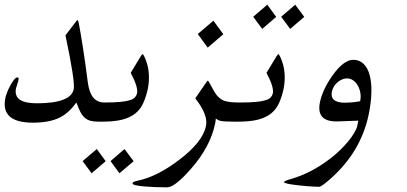

<svg xmlns="http://www.w3.org/2000/svg" viewBox="-64 -576 1762 832"><path d="M362.8 -48.8Q341.8 -48.8 327.6 -52.7Q313.5 -56.6 302.7 -66.2Q292 -75.7 283.9 -91.8Q275.9 -107.9 267.1 -131.8Q233.4 -85.9 196.3 -67.4Q151.9 -44.4 79.1 -44.4Q-63.5 -44.4 -40.5 -152.8Q-38.6 -161.6 -33 -176.3Q-27.3 -190.9 -19.5 -205.3Q-11.7 -219.7 -3.4 -230.2Q4.9 -240.7 11.7 -240.7Q18.6 -240.7 16.1 -229.5Q15.6 -226.6 14.2 -221.7Q12.7 -216.8 11 -211.4Q9.3 -206.1 7.8 -201.2Q6.3 -196.3 5.4 -193.4Q-7.8 -128.4 95.2 -128.4Q242.2 -128.4 255.4 -189Q262.2 -221.7 219.7 -422.9L262.2 -478.5Q270 -488.8 272.5 -489.7Q274.9 -487.3 277.3 -475.6Q285.6 -432.6 295.4 -369.9Q305.2 -307.1 316.4 -219.7Q322.3 -175.3 339.8 -153.6Q357.4 -131.8 389.6 -131.8H394.5Q401.4 -131.8 402.1 -119.1Q402.8 -106.4 399.4 -90.3Q397.5 -82.5 395 -75.2Q392.6 -67.9 389.9 -62Q387.2 -56.2 383.8 -52.5Q380.4 -48.8 377 -48.8Z M293.9 122.1 355.5 69.8 394 122.6 333 174.8ZM415 122.1 475.6 69.8 515.1 122.6 453.6 174.8ZM576.7 -191.4Q568.8 -155.8 556.6 -128.9Q544.4 -102.1 522.2 -84.2Q500 -66.4 465.8 -57.6Q431.6 -48.8 379.4 -48.8H365.2Q361.8 -48.8 360.1 -52.5Q358.4 -56.2 358.2 -62Q357.9 -67.9 358.4 -75.2Q358.9 -82.5 360.8 -90.3Q362.3 -98.1 365 -105.7Q367.7 -113.3 370.4 -119.1Q373 -125 376.5 -128.4Q379.9 -131.8 383.3 -131.8H388.2Q429.7 -131.8 456.1 -134.3Q482.4 -136.7 498 -141.6Q513.7 -146.5 520.5 -153.8Q527.3 -161.1 529.8 -170.9Q535.6 -198.2 502.4 -260.3L544.9 -330.6Q551.3 -341.3 554.2 -341.3Q555.2 -341.3 557.4 -338.1Q559.6 -335 562.5 -328.6Q577.6 -295.4 580.6 -261.2Q583.5 -227.1 576.7 -191.4Z M903.8 -427.7 835.9 -369.6 793 -428.7 860.8 -486.3ZM951.2 -48.8Q928.2 -48.8 914.3 -49.6Q900.4 -50.3 892.6 -52Q884.8 -53.7 880.1 -56.4Q875.5 -59.1 871.1 -62.5Q870.6 -51.8 868.2 -40Q846.7 61 764.2 154.8Q693.8 235.8 659.7 235.8Q636.7 235.8 610.1 234.9Q583.5 233.9 561 231.9Q538.6 230 523.9 226.6Q509.3 223.1 510.3 217.8Q511.7 211.4 532.2 207Q616.2 189.9 710.9 117.7Q813.5 41 828.6 -29.8Q838.9 -77.6 782.2 -149.9L828.6 -217.3Q834 -225.6 836.9 -226.6Q837.9 -226.1 839.6 -223.9Q841.3 -221.7 843.8 -216.8Q855.5 -194.8 864 -180.2Q872.6 -165.5 879.9 -158.2Q886.2 -151.9 892.8 -147Q899.4 -142.1 909.4 -138.7Q919.4 -135.3 935.8 -133.5Q952.1 -131.8 978 -131.8H982.9Q989.7 -131.8 990.5 -119.1Q991.2 -106.4 987.8 -90.3Q985.8 -82.5 983.4 -75.2Q981 -67.9 978.3 -62Q975.6 -56.2 972.2 -52.5Q968.8 -48.8 965.3 -48.8Z M1254.4 -502.9 1193.4 -450.7 1154.3 -503.4 1215.3 -555.7ZM1132.8 -502.9 1072.3 -450.7 1033.2 -503.4 1094.2 -555.7ZM1165 -191.4Q1157.2 -155.8 1145 -128.9Q1132.8 -102.1 1110.6 -84.2Q1088.4 -66.4 1054.2 -57.6Q1020 -48.8 967.8 -48.8H953.6Q950.2 -48.8 948.5 -52.5Q946.8 -56.2 946.5 -62Q946.3 -67.9 946.8 -75.2Q947.3 -82.5 949.2 -90.3Q950.7 -98.1 953.4 -105.7Q956.1 -113.3 958.7 -119.1Q961.4 -125 964.8 -128.4Q968.3 -131.8 971.7 -131.8H976.6Q1018.1 -131.8 1044.4 -134.3Q1070.8 -136.7 1086.4 -141.6Q1102.1 -146.5 1108.9 -153.8Q1115.7 -161.1 1118.2 -170.9Q1124 -198.2 1090.8 -260.3L1133.3 -330.6Q1139.6 -341.3 1142.6 -341.3Q1143.6 -341.3 1145.8 -338.1Q1147.9 -335 1150.9 -328.6Q1166 -295.4 1168.9 -261.2Q1171.9 -227.1 1165 -191.4Z M1533.2 -77.6Q1499 82.5 1369.1 197.8Q1329.1 233.4 1319.3 233.4Q1311 233.4 1296.4 232.7Q1281.7 231.9 1264.4 230.5Q1247.1 229 1229.2 227.1Q1211.4 225.1 1197.3 222.9Q1183.1 220.7 1174.6 218Q1166 215.3 1166.5 212.9Q1167.5 208 1196.8 199.7Q1240.7 187 1283.2 165Q1325.7 143.1 1368.7 109.9Q1388.7 94.7 1408.2 75.9Q1427.7 57.1 1443.6 38.1Q1459.5 19 1470.2 1.2Q1481 -16.6 1483.9 -29.8L1488.8 -53.2L1398.9 -49.8H1393.1Q1305.7 -49.8 1322.3 -132.8Q1333.5 -186.5 1375.5 -247.1Q1424.8 -316.9 1467.3 -316.9Q1493.2 -316.9 1511.2 -299.6Q1529.3 -282.2 1537.8 -250.7Q1546.4 -219.2 1545.4 -175.3Q1544.4 -131.3 1533.2 -77.6ZM1496.6 -137.2Q1500.5 -155.3 1497.6 -172.9Q1494.6 -190.4 1486.8 -204.6Q1479 -218.8 1466.8 -227.5Q1454.6 -236.3 1439 -236.3Q1428.7 -236.3 1418.2 -231.7Q1407.7 -227.1 1398.7 -219.5Q1389.6 -211.9 1383.3 -201.7Q1377 -191.4 1374.5 -180.2Q1363.8 -130.9 1431.2 -130.9Q1443.4 -130.9 1459.7 -132.3Q1476.1 -133.8 1496.6 -137.2Z"/></svg>

Font: XB Kayhan
Style: Italic
Weight: 400
Italic angle: -12°
Designer: Behnam
Foundry: Irmug
Version: Version 7.300 2009